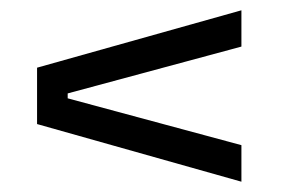

<svg xmlns="http://www.w3.org/2000/svg" viewBox="-20 -497 556 373"><path d="M111.5 -315.5V-306L449 -215V-144L52 -256V-365.5L449 -477V-406.5Z"/></svg>

Font: Anek Gujarati
Style: Regular
Weight: 400
Designer: Mrunmayee Ghaisas (Gujarati), Yesha Goshar (Latin)
Foundry: Ek Type
Version: Version 1.003